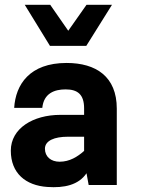

<svg xmlns="http://www.w3.org/2000/svg" viewBox="-20 -770 599 799"><path d="M188 -579H339L446 -750H340L264 -642L189 -750H83ZM177 8C247 13 307 0 340 -49L349 0H466V-318C466 -451 380 -508 257 -508C103 -508 45 -418 39 -321H156C162 -382 207 -398 253 -398C303 -398 330 -377 330 -319V-292H231C118 -292 25 -236 25 -143C25 -49 87 2 177 8ZM228 -97C192 -97 167 -118 167 -151C167 -185 207 -201 262 -201H330V-142C303 -118 270 -97 228 -97Z"/></svg>

Font: Oakes Bold
Style: Regular
Weight: 700
Designer: Samuel Oakes
Foundry: Samuel Oakes
Version: Version 1.003;PS 001.003;hotconv 1.0.88;makeotf.lib2.5.64775